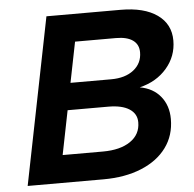

<svg xmlns="http://www.w3.org/2000/svg" viewBox="-51 -751 812 803"><g transform="rotate(-5 355.0 -350.0)"><path d="M654 -227Q654 -158 616.5 -107Q579 -56 510.5 -28Q442 0 352 0H33L173 -700H484Q583 -700 638 -661Q693 -622 693 -553Q693 -487 650 -437Q607 -387 536 -370Q592 -360 623 -321.5Q654 -283 654 -227ZM550 -516Q550 -549 525.5 -566.5Q501 -584 455 -584H283L249 -414H420Q479 -414 514.5 -442Q550 -470 550 -516ZM517 -225Q517 -261 486 -281Q455 -301 398 -301H227L190 -116H359Q432 -116 474.5 -145Q517 -174 517 -225Z"/></g></svg>

Font: TypoPRO Montserrat Alternates
Style: Italic
Weight: 500
Italic angle: -11.3°
Designer: Julieta Ulanovsky
Foundry: Julieta Ulanovsky
Version: Version 6.001